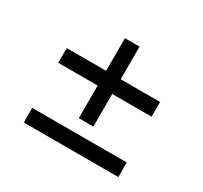

<svg xmlns="http://www.w3.org/2000/svg" viewBox="-162 -1037 1324 1254"><g transform="rotate(30 500.0 -410.5)"><path d="M852 -457H555V-211H445V-457H148V-568H445V-814H555V-568H852ZM861 -117V-7H148V-117Z"/></g></svg>

Font: Noto Sans KR Thin ExtraBold
Style: Regular
Weight: 800
Version: Version 2.004-H2;hotconv 1.0.118;makeotfexe 2.5.65603